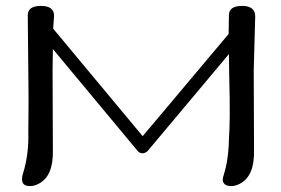

<svg xmlns="http://www.w3.org/2000/svg" viewBox="-20 -626 951 650"><path d="M844 -571C844 -594 829 -606 800 -606C769 -606 754 -595 755 -572L754 -511L463 -165L160 -529L163 -571C164 -594 149 -606 119 -606C88 -606 73 -595 74 -572L76 -369C78 -260 75 -193 76 -154C75 -103 66 -64 56 -32C52 -12 55 4 81 4C92 4 102 1 111 -4C144 -21 160 -58 159 -115L158 -388L159 -460L446 -115C455 -104 470 -105 480 -115L755 -443L756 -369C759 -260 758 -195 755 -154C754 -103 747 -64 737 -32C729 -12 737 4 762 4C773 4 783 1 792 -4C825 -21 841 -58 840 -115L839 -388L844 -571Z"/></svg>

Font: GFS Ignacio
Style: Regular
Weight: 400
Designer: George D. Matthiopoulos
Foundry: George D. Matthiopoulos
Version: Version 1.000